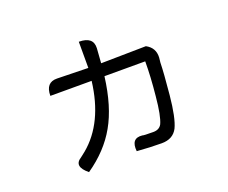

<svg xmlns="http://www.w3.org/2000/svg" viewBox="-111 -789 1221 1027"><g transform="rotate(-20 500.0 -276.0)"><path d="M421 -613Q503 -613 500 -548L494 -464L750 -468Q799 -442 796 -387L793 -359Q792 -303 780 -178Q768 -53 743 -1Q717 49 653 49Q590 49 512 43Q504 -33 569 -26Q574 -23 631 -23Q665 -23 679 -49Q698 -90 708 -198Q719 -306 719 -393H487Q466 -227 406 -122Q347 -17 234 61Q166 6 221 -28L249 -50Q386 -164 414 -393H179Q179 -469 244 -468L421 -464V-613Z"/></g></svg>

Font: Swei Toothpaste CJK TC
Style: Regular
Weight: 400
Version: Version 1.0